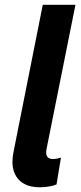

<svg xmlns="http://www.w3.org/2000/svg" viewBox="-20 -772 335 799"><path d="M145.3 7.4Q103.7 7.4 76 -9.7Q48.3 -26.9 37.6 -59.4Q26.9 -91.9 35.8 -137.5L158 -752H294L173.6 -151.7Q165.4 -110.2 200.6 -110.2Q208.9 -110.2 218.4 -112.2Q228 -114.2 233.7 -116.5L215.2 -4.4Q200.5 1.8 180.7 4.6Q160.9 7.4 145.3 7.4Z"/></svg>

Font: Reddit Sans
Style: Italic
Weight: 400
Italic angle: -11.25°
Designer: Stephen Hutchings
Version: Version 1.013